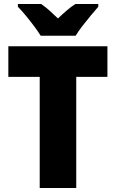

<svg xmlns="http://www.w3.org/2000/svg" viewBox="-20 -947 583 967"><path d="M364 0H180V-560H22V-714H521V-560H364ZM185 -767Q172 -788 151.5 -815.5Q131 -843 109 -869.5Q87 -896 70 -913V-927H187Q209 -912 228.5 -894.5Q248 -877 272 -854Q296 -877 317 -895Q338 -913 360 -927H475V-913Q459 -895 437.5 -869Q416 -843 395 -816Q374 -789 361 -767Z"/></svg>

Font: Noto Sans Gurmukhi UI SemiCondensed Black
Style: Regular
Weight: 900
Width: 4
Designer: Jelle Bosma - Monotype Design Team
Foundry: Monotype Imaging Inc.
Version: Version 2.004; ttfautohint (v1.8.4.7-5d5b)